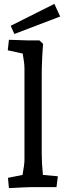

<svg xmlns="http://www.w3.org/2000/svg" viewBox="-20 -964 340 989"><path d="M21 -48 96 -63Q106 -117 106 -140V-612Q106 -638 97 -688L20 -705L26 -759L121 -756H183L202 -738Q199 -706 197 -660.5Q195 -615 195 -582V-170Q195 -123 201 -63L278 -56L271 0H138Q119 0 26 5ZM35 -831 260 -944 290 -879 54 -789Z"/></svg>

Font: Andada Pro Medium
Style: Regular
Weight: 500
Designer: Carolina Giovagnoli
Foundry: Huerta Tipografica
Version: Version 3.005; ttfautohint (v1.8.4)